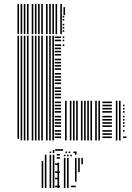

<svg xmlns="http://www.w3.org/2000/svg" viewBox="-20 -708 666 968"><path d="M76 -8H68V-528H76ZM92 0H84V-528H92ZM108 0H100V-528H108ZM124 0H116V-528H124ZM148 0H140V-528H148ZM164 0H156V-528H164ZM180 0H172V-528H180ZM196 0H188V-528H196ZM220 0H212V-528H220ZM236 0H228V-528H236ZM252 0H244V-528H252ZM288 -12H256V-20H288ZM288 -28H256V-36H288ZM288 -44H256V-52H288ZM288 -68H256V-76H288ZM288 -84H256V-92H288ZM288 -100H256V-108H288ZM288 -116H256V-124H288ZM288 -140H256V-148H288ZM288 -156H256V-164H288ZM288 -172H256V-180H288ZM288 -188H256V-196H288ZM288 -212H256V-220H288ZM288 -228H256V-236H288ZM288 -244H256V-252H288ZM288 -260H256V-268H288ZM288 -284H256V-292H288ZM288 -300H256V-308H288ZM288 -316H256V-324H288ZM288 -332H256V-340H288ZM288 -356H256V-364H288ZM288 -372H256V-380H288ZM288 -388H256V-396H288ZM288 -404H256V-412H288ZM288 -428H256V-436H288ZM288 -444H256V-452H288ZM288 -460H256V-468H288ZM288 -476H256V-484H288ZM288 -500H256V-508H288ZM288 -516H256V-524H288ZM316 0H308V-200H316ZM304 -476H296V-484H304ZM304 -500H296V-508H304ZM304 -516H296V-524H304ZM340 0H332V-200H340ZM356 0H348V-200H356ZM372 0H364V-200H372ZM396 0H388V-200H396ZM412 0H404V-200H412ZM428 0H420V-200H428ZM444 0H436V-200H444ZM468 0H460V-200H468ZM484 0H476V-200H484ZM544 -12H496V-20H544ZM544 -28H496V-36H544ZM544 -44H496V-52H544ZM544 -68H496V-76H544ZM544 -84H496V-92H544ZM544 -100H496V-108H544ZM544 -116H496V-124H544ZM544 -140H496V-148H544ZM544 -156H496V-164H544ZM544 -172H496V-180H544ZM544 -188H496V-196H544ZM572 0H564V-200H572ZM588 0H580V-200H588ZM618 -12H600V-20H618ZM608 -44H600V-52H608ZM608 -68H600V-76H608ZM608 -84H600V-92H608ZM608 -100H600V-108H608ZM608 -116H600V-124H608ZM608 -140H600V-148H608ZM608 -156H600V-164H608ZM608 -172H600V-180H608ZM76 -536H68V-632H76ZM92 -536H84V-632H92ZM108 -536H100V-632H108ZM124 -536H116V-632H124ZM148 -536H140V-632H148ZM164 -536H156V-632H164ZM180 -536H172V-632H180ZM196 -536H188V-632H196ZM220 -536H212V-632H220ZM236 -536H228V-632H236ZM252 -536H244V-632H252ZM268 -536H260V-632H268ZM292 -536H284V-632H292ZM304 -548H296V-556H304ZM304 -564H296V-572H304ZM304 -580H296V-588H304ZM304 -604H296V-612H304ZM304 -620H296V-628H304ZM76 -632H68V-664H76ZM92 -632H84V-664H92ZM108 -632H100V-664H108ZM124 -632H116V-664H124ZM148 -632H140V-664H148ZM164 -632H156V-664H164ZM180 -632H172V-664H180ZM196 -632H188V-664H196ZM220 -632H212V-664H220ZM236 -632H228V-664H236ZM252 -632H244V-664H252ZM268 -632H260V-664H268ZM292 -632H284V-664H292ZM308 -632H300V-664H308ZM76 -664H68V-680H76ZM92 -664H84V-680H92ZM108 -664H100V-680H108ZM124 -664H116V-680H124ZM148 -664H140V-680H148ZM164 -664H156V-680H164ZM180 -664H172V-680H180ZM196 -664H188V-680H196ZM220 -664H212V-680H220ZM236 -664H228V-680H236ZM252 -664H244V-680H252ZM268 -664H260V-680H268ZM292 -664H284V-680H292ZM308 -664H300V-672H308ZM76 -680H68V-688H76ZM92 -680H84V-688H92ZM108 -680H100V-688H108ZM124 -680H116V-688H124ZM148 -680H140V-688H148ZM164 -680H156V-688H164ZM180 -680H172V-688H180ZM196 -680H188V-688H196ZM220 -680H212V-688H220ZM236 -680H228V-688H236ZM252 -680H244V-688H252ZM268 -680H260V-688H268ZM292 -680H284V-688H292ZM198 240H190V104H198ZM214 240H206V72H214ZM238 240H230V72H238ZM254 240H246V72H254ZM282 236H258V228H282ZM274 196H258V188H274ZM282 164H258V156H282ZM274 124H258V116H274ZM278 240H270V112H278ZM282 92H266V84H282ZM282 76H266V68H282ZM310 240H302V88H310ZM326 240H318V88H326ZM362 236H338V228H362ZM310 80H302V72H310ZM326 80H318V72H326ZM342 80H334V72H342ZM366 208H358V88H366ZM382 160H374V88H382ZM398 120H390V88H398ZM366 72H358V56H366ZM238 64H230V56H238ZM254 64H246V48H254ZM298 52H258V44H298ZM318 64H310V56H318ZM334 64H326V56H334ZM358 64H350V56H358Z"/></svg>

Font: Rubik Lines
Style: Regular
Weight: 400
Designer: Hubert and Fischer, NaN
Foundry: Hubert and Fischer, NaN
Version: Version 2.201